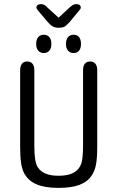

<svg xmlns="http://www.w3.org/2000/svg" viewBox="-20 -904 571 934"><path d="M453 -192V-563Q453 -583 444 -594Q435 -605 418 -605Q402 -605 393 -594Q384 -583 384 -563V-197Q384 -160 381 -135.5Q378 -111 371 -98Q359 -73 332.5 -61Q306 -49 265 -49Q228 -49 203 -59Q178 -69 164 -90Q155 -104 151 -129Q147 -154 147 -197V-563Q147 -583 138 -594Q129 -605 112 -605Q96 -605 87 -594Q78 -583 78 -563V-192Q78 -142 82.5 -112Q87 -82 97 -62Q117 -25 157.5 -7.5Q198 10 265 10Q327 10 366 -4.5Q405 -19 426 -50Q441 -72 447 -103.5Q453 -135 453 -192ZM193 -735Q176 -735 166 -723.5Q156 -712 156 -690Q156 -669 166 -657.5Q176 -646 193 -646Q210 -646 220 -657.5Q230 -669 230 -690Q230 -712 220 -723.5Q210 -735 193 -735ZM338 -735Q321 -735 311 -723.5Q301 -712 301 -690Q301 -669 311 -657.5Q321 -646 338 -646Q355 -646 364.5 -657.5Q374 -669 374 -690Q374 -712 364.5 -723.5Q355 -735 338 -735ZM265 -818 210 -868Q202 -877 194.5 -880.5Q187 -884 179 -884Q169 -884 163 -879.5Q157 -875 157 -867Q157 -863 164 -854L212 -797Q226 -781 237.5 -775Q249 -769 265 -769Q279 -769 287 -771.5Q295 -774 302.5 -780.5Q310 -787 319 -797L366 -854Q370 -858 371.5 -861Q373 -864 373 -867Q373 -875 367.5 -879.5Q362 -884 351 -884Q342 -884 334.5 -879.5Q327 -875 320 -869Z"/></svg>

Font: Beiruti
Style: Regular
Weight: 400
Designer: Arlette Boutros
Foundry: Boutros
Version: Version 1.41